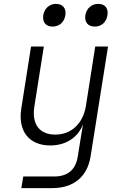

<svg xmlns="http://www.w3.org/2000/svg" viewBox="-20 -790 640 990"><path d="M469 -653C503 -653 528 -675 534 -711C540 -747 521 -770 487 -770C452 -770 426 -747 420 -711C415 -675 434 -653 469 -653ZM251 -653C285 -653 311 -675 317 -711C323 -747 303 -770 269 -770C235 -770 209 -747 203 -711C198 -675 217 -653 251 -653ZM90 180H249C359 180 430 122 447 17L537 -550H471L423 -244C408 -152 347 -96 265 -96C184 -96 143 -149 157 -240L206 -550H140L90 -232C71 -114 130 -40 239 -40C320 -40 382 -81 408 -149L392 -52L381 17C370 86 329 120 259 120H100Z"/></svg>

Font: JetBrains Mono ExtraLight
Style: Italic
Weight: 240
Italic angle: -9°
Monospace: yes
Designer: Philipp Nurullin, Konstantin Bulenkov
Foundry: JetBrains
Version: Version 2.305